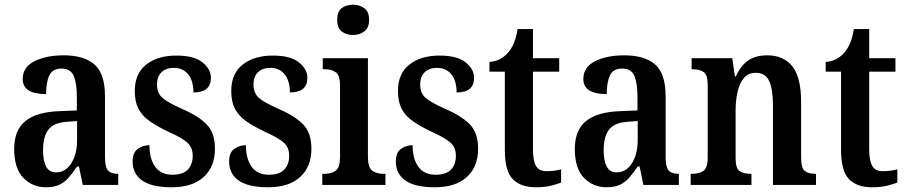

<svg xmlns="http://www.w3.org/2000/svg" viewBox="-20 -782 3833 812"><path d="M174 10Q118 10 79 -29.5Q40 -69 40 -152Q40 -232 88 -270.5Q136 -309 234 -312L305 -315V-373Q305 -429 292 -460.5Q279 -492 240 -492Q202 -492 188.5 -463Q175 -434 175 -384Q76 -384 76 -448Q76 -498 125.5 -523Q175 -548 249 -548Q336 -548 380 -509Q424 -470 424 -375V-118Q424 -77 436 -62Q448 -47 477 -47H480V0H330L314 -78H306Q287 -50 270 -30.5Q253 -11 230.5 -0.5Q208 10 174 10ZM216 -53Q257 -53 281.5 -91.5Q306 -130 306 -191V-270L263 -267Q206 -263 184 -233Q162 -203 162 -147Q162 -102 175 -77.5Q188 -53 216 -53Z M706 10Q622 10 581.5 -18.5Q541 -47 541 -99Q541 -137 563 -152.5Q585 -168 612 -168Q612 -110 636.5 -76.5Q661 -43 709 -43Q754 -43 774.5 -65Q795 -87 795 -123Q795 -158 772.5 -178.5Q750 -199 694 -224Q645 -247 613 -269.5Q581 -292 565.5 -322Q550 -352 550 -397Q550 -471 598.5 -509Q647 -547 726 -547Q801 -547 836.5 -518Q872 -489 872 -453Q872 -391 798 -391Q798 -441 775.5 -468Q753 -495 716 -495Q681 -495 662.5 -476Q644 -457 644 -425Q644 -388 667 -368Q690 -348 749 -322Q817 -293 853 -257Q889 -221 889 -153Q889 -77 841.5 -33.5Q794 10 706 10Z M1114 10Q1030 10 989.5 -18.5Q949 -47 949 -99Q949 -137 971 -152.5Q993 -168 1020 -168Q1020 -110 1044.5 -76.5Q1069 -43 1117 -43Q1162 -43 1182.5 -65Q1203 -87 1203 -123Q1203 -158 1180.5 -178.5Q1158 -199 1102 -224Q1053 -247 1021 -269.5Q989 -292 973.5 -322Q958 -352 958 -397Q958 -471 1006.5 -509Q1055 -547 1134 -547Q1209 -547 1244.5 -518Q1280 -489 1280 -453Q1280 -391 1206 -391Q1206 -441 1183.5 -468Q1161 -495 1124 -495Q1089 -495 1070.5 -476Q1052 -457 1052 -425Q1052 -388 1075 -368Q1098 -348 1157 -322Q1225 -293 1261 -257Q1297 -221 1297 -153Q1297 -77 1249.5 -33.5Q1202 10 1114 10Z M1473 -634Q1444 -634 1425 -649Q1406 -664 1406 -698Q1406 -733 1425 -747.5Q1444 -762 1473 -762Q1500 -762 1520.5 -747.5Q1541 -733 1541 -698Q1541 -664 1520.5 -649Q1500 -634 1473 -634ZM1343 0V-47H1353Q1382 -47 1400 -60.5Q1418 -74 1418 -117V-420Q1418 -463 1400.5 -476Q1383 -489 1356 -489H1345V-536H1536V-120Q1536 -74 1554 -60.5Q1572 -47 1600 -47H1610V0Z M1819 10Q1735 10 1694.5 -18.5Q1654 -47 1654 -99Q1654 -137 1676 -152.5Q1698 -168 1725 -168Q1725 -110 1749.5 -76.5Q1774 -43 1822 -43Q1867 -43 1887.5 -65Q1908 -87 1908 -123Q1908 -158 1885.5 -178.5Q1863 -199 1807 -224Q1758 -247 1726 -269.5Q1694 -292 1678.5 -322Q1663 -352 1663 -397Q1663 -471 1711.5 -509Q1760 -547 1839 -547Q1914 -547 1949.5 -518Q1985 -489 1985 -453Q1985 -391 1911 -391Q1911 -441 1888.5 -468Q1866 -495 1829 -495Q1794 -495 1775.5 -476Q1757 -457 1757 -425Q1757 -388 1780 -368Q1803 -348 1862 -322Q1930 -293 1966 -257Q2002 -221 2002 -153Q2002 -77 1954.5 -33.5Q1907 10 1819 10Z M2246 10Q2182 10 2148.5 -24.5Q2115 -59 2115 -147V-479H2050V-520Q2077 -522 2097 -533.5Q2117 -545 2130 -561Q2143 -576 2153 -599Q2163 -622 2169 -659H2234V-536H2345V-479H2234V-151Q2234 -102 2247 -80Q2260 -58 2291 -58Q2309 -58 2324 -60Q2339 -62 2353 -66V-10Q2339 -4 2311.5 3Q2284 10 2246 10Z M2545 10Q2489 10 2450 -29.5Q2411 -69 2411 -152Q2411 -232 2459 -270.5Q2507 -309 2605 -312L2676 -315V-373Q2676 -429 2663 -460.5Q2650 -492 2611 -492Q2573 -492 2559.5 -463Q2546 -434 2546 -384Q2447 -384 2447 -448Q2447 -498 2496.5 -523Q2546 -548 2620 -548Q2707 -548 2751 -509Q2795 -470 2795 -375V-118Q2795 -77 2807 -62Q2819 -47 2848 -47H2851V0H2701L2685 -78H2677Q2658 -50 2641 -30.5Q2624 -11 2601.5 -0.5Q2579 10 2545 10ZM2587 -53Q2628 -53 2652.5 -91.5Q2677 -130 2677 -191V-270L2634 -267Q2577 -263 2555 -233Q2533 -203 2533 -147Q2533 -102 2546 -77.5Q2559 -53 2587 -53Z M2901 0V-47H2907Q2936 -47 2954.5 -59Q2973 -71 2973 -118V-422Q2973 -466 2955.5 -477.5Q2938 -489 2910 -489H2905V-536H3077L3088 -459H3092Q3113 -505 3144.5 -526.5Q3176 -548 3225 -548Q3294 -548 3331 -501.5Q3368 -455 3368 -352V-118Q3368 -72 3383 -59.5Q3398 -47 3427 -47H3431V0H3249V-338Q3249 -402 3233.5 -438Q3218 -474 3177 -474Q3144 -474 3125.5 -451.5Q3107 -429 3099 -392.5Q3091 -356 3091 -315V-113Q3091 -70 3108 -58.5Q3125 -47 3154 -47H3158V0Z M3668 10Q3604 10 3570.5 -24.5Q3537 -59 3537 -147V-479H3472V-520Q3499 -522 3519 -533.5Q3539 -545 3552 -561Q3565 -576 3575 -599Q3585 -622 3591 -659H3656V-536H3767V-479H3656V-151Q3656 -102 3669 -80Q3682 -58 3713 -58Q3731 -58 3746 -60Q3761 -62 3775 -66V-10Q3761 -4 3733.5 3Q3706 10 3668 10Z"/></svg>

Font: Noto Serif Lao Condensed SemiBold
Style: Regular
Weight: 600
Width: 3
Designer: Monotype Design Team
Foundry: Monotype Imaging Inc.
Version: Version 2.003; ttfautohint (v1.8.4.7-5d5b)